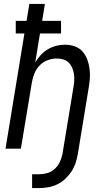

<svg xmlns="http://www.w3.org/2000/svg" viewBox="-20 -755 540 975"><path d="M143 200V130H178Q199 130 220 124Q241 118 257.5 103Q274 88 283.5 68Q293 48 297 28L353 -312Q356 -329 357 -346Q358 -363 355.5 -379.5Q353 -396 346.5 -411Q340 -426 329 -437Q318 -448 302 -453Q286 -458 268 -458Q246 -458 222.5 -449.5Q199 -441 181.5 -423Q164 -405 155 -382.5Q146 -360 142 -337L86 0H8L104 -585H60V-649H115L129 -735H208L194 -649H290V-585H183L159 -438Q171 -458 187 -475.5Q203 -493 223.5 -505Q244 -517 266 -522.5Q288 -528 310 -528Q336 -528 360 -519.5Q384 -511 399.5 -493Q415 -475 423.5 -452Q432 -429 435 -404Q438 -379 436 -353Q434 -327 429 -301L375 28Q371 51 363.5 73.5Q356 96 342.5 116.5Q329 137 310.5 154Q292 171 270 181.5Q248 192 224.5 196Q201 200 178 200Z"/></svg>

Font: Iosevka SS04
Style: Italic
Weight: 400
Italic angle: -9°
Monospace: yes
Designer: Belleve Invis
Foundry: Belleve Invis
Version: Version 19.0.0; ttfautohint (v1.8.4)